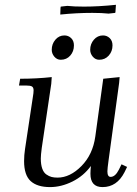

<svg xmlns="http://www.w3.org/2000/svg" viewBox="-20 -763 562 790"><path d="M58.1 -411.1 63 -439Q129.9 -439 192.9 -445.8L190.9 -418L151.9 -154.8Q147.9 -124.5 147.9 -110.8Q147.9 -85.9 153.8 -69.3Q159.7 -52.7 170.7 -45.2Q181.6 -37.6 192.1 -34.9Q202.6 -32.2 216.8 -32.2Q268.1 -32.2 314.9 -79.6Q361.8 -127 372.1 -201.2L404.8 -439L472.2 -445.8L470.2 -421.9L426.8 -104Q421.9 -68.8 421.9 -58.1Q421.9 -35.2 435.1 -35.2Q454.1 -35.2 469.2 -64.9L480 -86.9L502.9 -76.2L492.2 -54.2Q460.9 6.8 401.9 6.8Q352.1 6.8 352.1 -47.9Q352.1 -60.5 354 -80.1Q324.2 -39.1 278.1 -16.1Q231.9 6.8 186 6.8Q133.3 6.8 106.2 -17.8Q79.1 -42.5 79.1 -100.1Q79.1 -124.5 83 -149.9L115.2 -363.8Q118.2 -380.9 118.2 -391.1Q118.2 -402.8 111.8 -407Q105.5 -411.1 87.9 -411.1ZM192.9 -558.1Q192.9 -582 207.8 -599.6Q222.7 -617.2 245.1 -617.2Q261.2 -617.2 272.7 -606.2Q284.2 -595.2 284.2 -576.2Q284.2 -551.3 269 -534.2Q253.9 -517.1 230 -517.1Q214.4 -517.1 203.6 -529.8Q192.9 -542.5 192.9 -558.1ZM228 -703.1 229 -731 230 -735.8 256.8 -738.8Q283.7 -735.8 325.2 -735.8Q385.7 -735.8 457 -743.2L455.1 -714.8L454.1 -710L426.8 -707Q399.9 -710 359.9 -710Q294.9 -710 228 -703.1ZM351.1 -558.1Q351.1 -582 366.2 -599.6Q381.3 -617.2 403.8 -617.2Q419.9 -617.2 431.4 -606.2Q442.9 -595.2 442.9 -576.2Q442.9 -551.8 427.5 -534.4Q412.1 -517.1 388.2 -517.1Q372.6 -517.1 361.8 -529.8Q351.1 -542.5 351.1 -558.1Z"/></svg>

Font: Dihjauti
Style: Italic
Weight: 400
Italic angle: -9°
Designer: T. Christopher White
Version: Version 3.0.0